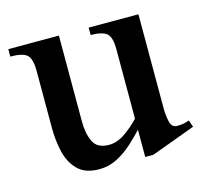

<svg xmlns="http://www.w3.org/2000/svg" viewBox="-73 -483 615 575"><g transform="rotate(-15 235.0 -195.0)"><path d="M472.2 -36.6 335.9 13.7H310.5V-70.8Q293.9 -52.7 272.2 -33Q250.5 -13.2 224.6 0.2Q198.7 13.7 168.9 13.7Q125 13.7 102.1 -9.8Q79.1 -33.2 71 -69.1Q63 -105 63 -142.1V-318.8Q63 -357.9 49.1 -369.6Q35.2 -381.3 -2 -381.3V-404.3H154.8V-138.2Q154.8 -100.6 167 -75Q179.2 -49.3 215.8 -49.3Q241.2 -49.3 266.4 -66.9Q291.5 -84.5 310.5 -105V-320.8Q310.5 -358.4 296.4 -369.9Q282.2 -381.3 247.1 -381.3V-404.3H401.4V-111.8Q401.4 -91.3 405.8 -71.3Q410.2 -51.3 427.7 -51.3Q447.8 -51.3 464.8 -58.1Z"/></g></svg>

Font: Scheherazade New Medium
Style: Regular
Weight: 500
Designer: SIL International
Foundry: SIL International
Version: Version 4.000